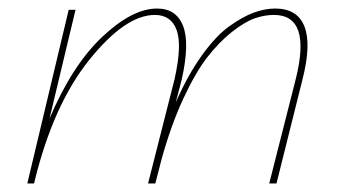

<svg xmlns="http://www.w3.org/2000/svg" viewBox="-20 -430 810 450"><path d="M625 -410Q677 -410 693.5 -368Q710 -326 689 -244L628 0H611L673 -244Q711 -395 622 -395Q600 -395 577 -387Q554 -379 524 -355.5Q494 -332 466 -296Q438 -260 409.5 -198.5Q381 -137 359 -58L344 0H327L389 -244Q407 -324 394 -359.5Q381 -395 343 -395Q274 -395 189.5 -290Q105 -185 61 -5L60 0H44L141 -407H157L96 -152Q149 -277 219.5 -343.5Q290 -410 348 -410Q393 -410 409 -369.5Q425 -329 406 -244L392 -190Q420 -254 453 -300Q486 -346 517.5 -368.5Q549 -391 575 -400.5Q601 -410 625 -410Z"/></svg>

Font: EauTestInfant Thin
Style: Italic
Weight: 250
Italic angle: -12°
Designer: Christian Thalmann (Catharsis Fonts)
Version: Version 0.001;PS 000.001;hotconv 1.0.88;makeotf.lib2.5.64775